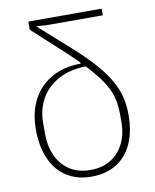

<svg xmlns="http://www.w3.org/2000/svg" viewBox="-84 -805 714 882"><g transform="rotate(-10 272.5 -364.0)"><path d="M341 -492Q259 -491 204 -460.5Q149 -430 122 -380Q95 -330 95 -269V-220Q95 -160 116 -115Q137 -70 176.5 -44.5Q216 -19 272 -19Q328 -19 367.5 -43.5Q407 -68 428.5 -111.5Q450 -155 450 -212V-244Q450 -281 443.5 -314Q437 -347 417.5 -382Q398 -417 362 -459Q326 -501 268 -556L109 -702V-740H451V-709H200L142 -712V-711L288 -581Q349 -526 388 -481Q427 -436 448.5 -397Q470 -358 479 -319.5Q488 -281 488 -238Q488 -160 462 -103.5Q436 -47 387.5 -17.5Q339 12 272 12Q206 12 157.5 -18.5Q109 -49 83 -107Q57 -165 57 -245Q57 -328 89 -386.5Q121 -445 178.5 -476.5Q236 -508 312 -508V-520Z"/></g></svg>

Font: IBM Plex Sans ExtraLight
Style: Regular
Weight: 250
Designer: Mike Abbink, Paul van der Laan, Pieter van Rosmalen
Foundry: Bold Monday
Version: Version 3.201